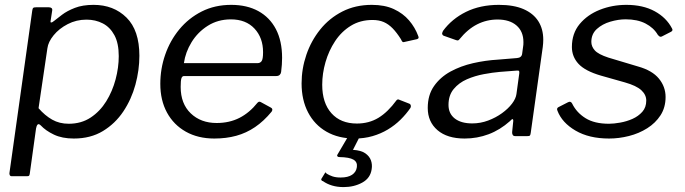

<svg xmlns="http://www.w3.org/2000/svg" viewBox="-20 -560 2820 790"><path d="M27.6 165Q22.5 165 20.2 160.5Q17.8 156 19.1 150L112.7 -516.5Q114 -525.2 116.5 -527.6Q119.1 -530 128.5 -530H180.9Q188.3 -530 192.2 -526.6Q196 -523.3 194.7 -516.1L188.1 -473.3Q187.1 -467.3 190.8 -467.4Q194.6 -467.4 201.6 -473.2Q214.4 -483.4 235.3 -499.3Q256.1 -515.2 288.1 -527.6Q320 -540 364.9 -540Q447.6 -540 500.6 -487.6Q553.5 -435.3 553.5 -330.4Q553.5 -271.8 537.2 -211.6Q520.8 -151.4 487.5 -101.5Q454.2 -51.6 403.5 -20.8Q352.8 10 283.6 10Q235.7 10 201.9 -6.1Q168.1 -22.2 147.9 -43.8Q139.4 -52.1 134.8 -47.5Q130.3 -42.8 128.3 -31.4L102.5 154.6Q101.5 161 99.6 163Q97.7 165 91.6 165H27.6ZM262.9 -50.8Q314.4 -50.8 353 -76.3Q391.5 -101.8 417.1 -143.1Q442.6 -184.4 455.6 -233.3Q468.6 -282.2 468.6 -329.1Q468.6 -382.2 450.7 -415.3Q432.8 -448.3 402.9 -463.7Q373 -479.2 335.9 -479.2Q293.9 -479.2 258.5 -460.7Q223 -442.3 200.7 -414.9Q178.4 -387.5 175 -361.3L138.6 -114.8Q164.9 -84.5 194.7 -67.7Q224.5 -50.8 262.9 -50.8Z M861.8 10Q794.7 10 744.6 -18.2Q694.5 -46.4 667.1 -96.8Q639.6 -147.3 639.6 -215.1Q639.6 -277.1 659.7 -334.9Q679.7 -392.8 717.8 -439.1Q756 -485.4 809.9 -512.7Q863.9 -540 931.3 -540Q996.1 -540 1043 -514.3Q1089.9 -488.5 1115.3 -440Q1140.7 -391.4 1140.7 -321.9Q1140.7 -308.2 1139.7 -293.8Q1138.7 -279.5 1136.7 -264Q1135.7 -256.5 1130.7 -251.8Q1125.7 -247.1 1116.4 -247.1H737Q729.4 -247.1 726.4 -237.6Q723.4 -228 723.4 -202.2Q723.4 -133.4 764.8 -93.6Q806.2 -53.9 871.5 -53.9Q923.7 -53.9 965.1 -74.9Q1006.6 -96 1039.8 -137.6Q1044.4 -142.1 1048 -141.6Q1051.6 -141.1 1055.5 -138.6L1094.1 -117.5Q1104.9 -112.3 1097.8 -100.8Q1065.4 -61.4 1029.3 -37Q993.3 -12.6 952 -1.3Q910.7 10 861.8 10ZM1039.6 -300.2Q1050.3 -300.2 1056.3 -308.3Q1062.4 -316.5 1062.4 -345.3Q1062.4 -404.5 1027.1 -442.4Q991.7 -480.3 930 -480.3Q876.7 -480.3 835.1 -454Q793.6 -427.8 768.2 -386.4Q742.9 -345 736.7 -300.2Z M1509.9 -540Q1562.9 -540 1600.6 -522.5Q1638.3 -505 1663 -476.2Q1687.8 -447.4 1701.1 -411.2Q1703.3 -405.8 1701.9 -403.2Q1700.6 -400.5 1695.6 -398.8L1641.1 -386.7Q1637.5 -385.7 1634.9 -389.3Q1632.2 -392.8 1629.5 -399Q1612.5 -425.9 1595.5 -443.4Q1578.5 -460.8 1558.9 -469.3Q1539.2 -477.8 1512.9 -477.8Q1462.2 -477.8 1423.6 -454Q1384.9 -430.2 1358.8 -390.7Q1332.8 -351.3 1319.3 -304.4Q1305.8 -257.5 1305.8 -211.4Q1305.8 -136.3 1343.8 -94Q1381.7 -51.7 1448.5 -51.7Q1498.3 -51.7 1537.2 -75.3Q1576 -98.9 1611.6 -147.6Q1616.8 -153.3 1623.8 -149.2L1664.4 -133.3Q1668 -132.3 1669.9 -127.5Q1671.8 -122.6 1669 -116.3Q1651.4 -90.6 1628 -67.5Q1604.5 -44.4 1575.7 -27.1Q1546.9 -9.8 1512.8 0.1Q1478.6 10 1439.2 10Q1372.4 10 1323.3 -18.2Q1274.2 -46.4 1247.6 -97.5Q1220.9 -148.6 1220.9 -216.7Q1220.9 -276.8 1240.5 -334.4Q1260.1 -392 1297.5 -438.6Q1334.9 -485.2 1388.6 -512.6Q1442.3 -540 1509.9 -540ZM1509.3 135.7Q1504.3 172.7 1470.7 191.2Q1437.1 209.8 1393.6 209.8Q1367.8 209.8 1346.5 203.4Q1325.2 197 1308.8 185.3Q1305.4 185 1303.3 182.3Q1301.3 179.7 1301.8 176.8L1317.6 151Q1318.9 148.2 1320.5 150.2Q1322.1 152.1 1323.9 154.4Q1334.6 161.1 1348.3 165.8Q1362 170.4 1381.9 170.4Q1411.7 170.4 1428.7 159.1Q1445.7 147.7 1448.4 127.3Q1451.2 106.8 1434.4 96.9Q1417.7 87 1376.7 86.3Q1371 86.3 1368.7 83.6Q1366.3 80.9 1367.4 78L1416.2 -5H1463.7L1433.6 54.1Q1432.1 55.9 1431.9 56.3Q1431.7 56.6 1433 56.6Q1466 58.8 1483.2 70.9Q1500.4 83 1506.4 100.2Q1512.3 117.3 1509.3 135.7Z M2078.3 -61.7Q2037.4 -25.3 1990.5 -7.7Q1943.6 10 1891.6 10Q1820.2 10 1780.1 -24.4Q1740 -58.8 1740 -115.8Q1740 -169 1765.7 -205.7Q1791.4 -242.4 1833.4 -265.5Q1875.5 -288.5 1926.6 -300.1Q1977.7 -311.7 2028.3 -314.6L2107 -321.1Q2126 -322.6 2128.3 -338.2L2132 -365.4Q2133 -370.8 2133.4 -376.1Q2133.7 -381.4 2133.7 -386.6Q2133.7 -430.5 2105.3 -455.1Q2076.9 -479.7 2027.1 -479.7Q1982.8 -479.7 1943.6 -460Q1904.3 -440.2 1870.2 -398.1Q1867.2 -394.3 1864.3 -393.7Q1861.5 -393.2 1855.8 -395.2L1804.9 -413.2Q1801.2 -415.2 1799.6 -419.3Q1798 -423.5 1802.7 -432.7Q1839 -482.3 1897.5 -511.2Q1955.9 -540 2032.8 -540Q2093.9 -540 2134.3 -522.4Q2174.7 -504.7 2195 -472.7Q2215.3 -440.7 2215.3 -396.6Q2215.3 -389.6 2214.8 -382.2Q2214.3 -374.8 2213.3 -366.8L2163.6 -12.3Q2162.3 -3.8 2160 -1.9Q2157.7 0 2150.3 0H2099.5Q2093 0 2090 -4.3Q2087 -8.6 2087.2 -16.1L2092 -63.6Q2091.5 -76.9 2078.3 -61.7ZM2116.4 -256.8Q2117.6 -265.1 2115.6 -267.8Q2113.5 -270.5 2105.9 -269.5L2036.8 -264.2Q2007.3 -261.7 1970.7 -254.9Q1934.2 -248.1 1901.1 -233.8Q1868.1 -219.4 1846.7 -193.6Q1825.4 -167.9 1825.4 -128.2Q1825.4 -92.6 1851.2 -72.4Q1877.1 -52.2 1923 -52.2Q1956.9 -52.2 1988.4 -64Q2019.9 -75.8 2045.1 -94Q2071.1 -112.8 2086.8 -133.6Q2102.6 -154.4 2105 -173.4Z M2486.1 10Q2403.8 10 2348.1 -22.6Q2292.4 -55.2 2273.8 -104.1Q2269.1 -114.4 2277.7 -119.1L2317 -139.2Q2322.7 -142.3 2327 -140.9Q2331.3 -139.6 2334.2 -133.8Q2352.3 -96.7 2389.1 -73.8Q2425.8 -50.8 2485.6 -50.8Q2505.5 -50.8 2531.7 -55.5Q2558 -60.1 2582.3 -70.8Q2606.5 -81.6 2622.8 -99.9Q2639.1 -118.2 2639.1 -146.2Q2639.1 -170 2618.8 -188.8Q2598.4 -207.6 2551.4 -220.9L2452.4 -248.9Q2387.6 -267.8 2360.3 -297.3Q2333.1 -326.8 2333.1 -366.6Q2333.1 -422.5 2365.1 -461.1Q2397.1 -499.6 2448.2 -519.8Q2499.2 -540 2557.3 -540Q2625.7 -540 2673.9 -513.7Q2722.1 -487.3 2745 -443Q2747.5 -439.1 2746.8 -435.6Q2746.1 -432.1 2741.1 -429.3L2702.8 -409.7Q2698.6 -407.9 2695.1 -409.3Q2691.7 -410.7 2686.6 -416.7Q2669.6 -445.9 2636.2 -463.2Q2602.8 -480.5 2554.3 -480.5Q2524.5 -480.5 2491.4 -470.9Q2458.3 -461.2 2435.7 -440.7Q2413.1 -420.1 2413.1 -387.6Q2413.1 -368.6 2427.4 -352.6Q2441.8 -336.6 2483.5 -322.9L2605.4 -286.4Q2663.6 -270.1 2691.1 -236.6Q2718.6 -203 2718.6 -160.9Q2718.6 -117.9 2697.9 -85.8Q2677.2 -53.8 2643.1 -32.3Q2609 -10.8 2567.9 -0.4Q2526.9 10 2486.1 10Z"/></svg>

Font: Libre Franklin Thin
Style: Italic
Weight: 100
Italic angle: -8°
Designer: Pablo Impallari, Rodrigo Fuenzalida, Nhung Nguyen
Foundry: Impallari Type
Version: Version 3.000